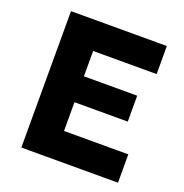

<svg xmlns="http://www.w3.org/2000/svg" viewBox="-126 -813 887 926"><g transform="rotate(20 317.5 -350.0)"><path d="M82.5 0V-700H574.5V-556H248.5V-426H522V-293H248.5V-145.5H578.5V0Z"/></g></svg>

Font: Geologica Cursive
Style: Bold
Weight: 700
Designer: Sindre Bremnes, Frode Helland
Foundry: Monokrom Skriftforlag AS
Version: Version 1.010;gftools[0.9.28]